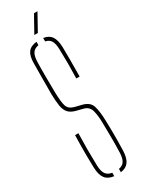

<svg xmlns="http://www.w3.org/2000/svg" viewBox="-246 -967 748 999"><g transform="rotate(-30 128.0 -467.5)"><path d="M150.5 3.5V-16.5Q174.5 -21 185 -38.2Q195.5 -55.5 196.5 -88Q197.5 -122.5 197.8 -147.8Q198 -173 197.5 -199.8Q197 -226.5 196.5 -266Q196 -312.5 187.5 -342.2Q179 -372 147.5 -380L111.5 -389Q80.5 -396.5 65.8 -412.5Q51 -428.5 46.2 -456.8Q41.5 -485 40.5 -529Q40 -567.5 40.8 -617.5Q41.5 -667.5 41.5 -713Q41.5 -757 57.2 -778.5Q73 -800 109.5 -804V-783.5Q84.5 -779.5 73.5 -762.5Q62.5 -745.5 61.5 -712Q60 -666.5 60.5 -620.8Q61 -575 61.5 -529Q62.5 -470.5 70.5 -445Q78.5 -419.5 111.5 -411L148.5 -402Q193.5 -391.5 204.2 -359.2Q215 -327 216.5 -266Q217.5 -224.5 217.8 -198.2Q218 -172 217.8 -147.8Q217.5 -123.5 216.5 -88Q215 -44.5 199.2 -22.5Q183.5 -0.5 150.5 3.5ZM193.5 -535Q196.5 -623.5 193.5 -712Q192.5 -744.5 182.5 -761.5Q172.5 -778.5 149.5 -783V-803.5Q182 -799 197 -777.2Q212 -755.5 213.5 -712Q215 -648.5 213.5 -535ZM110.5 4Q75 0 58.5 -22Q42 -44 40.5 -88Q39.5 -127 39.2 -156Q39 -185 39.2 -214.2Q39.5 -243.5 40.5 -283H60.5Q57.5 -185.5 60.5 -88Q61.5 -54.5 73 -37.5Q84.5 -20.5 110.5 -16.5ZM117.5 -840 172.5 -939H193.5L138.5 -840Z"/></g></svg>

Font: Big Shoulders Stencil Display Thin
Style: Regular
Weight: 100
Designer: Patric King
Foundry: XO Type Co
Version: Version 1.000